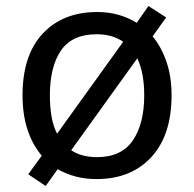

<svg xmlns="http://www.w3.org/2000/svg" viewBox="-20 -586 645 639"><path d="M551 -269Q551 -136 483.5 -63Q416 10 301 10Q264 10 232 1.5Q200 -7 172 -23L132 33L74 -6L119 -68Q88 -104 71.5 -154.5Q55 -205 55 -269Q55 -402 122 -474Q189 -546 304 -546Q377 -546 435 -510L474 -566L533 -528L488 -465Q517 -430 534 -380.5Q551 -331 551 -269ZM146 -269Q146 -231 151.5 -198.5Q157 -166 170 -141L390 -447Q354 -472 302 -472Q220 -472 183 -418Q146 -364 146 -269ZM460 -269Q460 -343 437 -392L217 -86Q251 -63 303 -63Q384 -63 422 -118.5Q460 -174 460 -269Z"/></svg>

Font: Noto Sans Sora Sompeng
Style: Regular
Weight: 400
Designer: Monotype Design Team. David Williams.
Foundry: Monotype Imaging Inc.
Version: Version 2.101